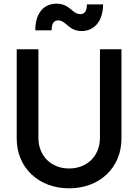

<svg xmlns="http://www.w3.org/2000/svg" viewBox="-20 -1013 752 1045"><path d="M356 12C524 12 641 -102 641 -258V-745H524V-263C524 -165 455 -96 356 -96C258 -96 189 -165 189 -263V-745H71V-258C71 -102 189 12 356 12ZM172 -848H261C261 -886 274 -902 296 -902C341 -902 352 -844 425 -844C491 -844 541 -896 541 -989H453C453 -955 442 -936 417 -936C373 -936 361 -993 287 -993C222 -993 172 -946 172 -848Z"/></svg>

Font: Mluvka SemiBold
Style: Regular
Weight: 600
Designer: Modified by Jiří Krblich, Original typeface by Gumpita Rahayu
Foundry: Gumpita Rahayu & Jiří Krblich
Version: Version 2.000;Glyphs 3.1.1 (3134)